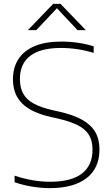

<svg xmlns="http://www.w3.org/2000/svg" viewBox="-20 -964 581 993"><path d="M55.5 -21.5V-55.5Q149.5 -24 239 -24Q348 -24 403.2 -66Q458.5 -108 458.5 -190Q458.5 -236 440 -266.2Q421.5 -296.5 382 -316.5Q342.5 -336.5 276.5 -351.5L243 -359Q142.5 -381.5 94.8 -428.8Q47 -476 47 -554Q47 -614.5 75.2 -658.2Q103.5 -702 159.2 -725.5Q215 -749 296.5 -749Q340 -749 383.2 -742.8Q426.5 -736.5 464.5 -724.5V-690.5Q380.5 -716 294.5 -716Q189.5 -716 136.2 -675Q83 -634 83 -556Q83 -510.5 99.8 -480Q116.5 -449.5 153.2 -429Q190 -408.5 253 -394L286.5 -386.5Q360 -370 405.5 -344.2Q451 -318.5 472.8 -281Q494.5 -243.5 494.5 -191Q494.5 -94.5 427.8 -42.8Q361 9 237.5 9Q193.5 9 146 1.2Q98.5 -6.5 55.5 -21.5ZM424 -808H381L274.5 -921.5L167.5 -808H124L255 -944H293Z"/></svg>

Font: Encode Sans Semi Expanded Thin
Style: Regular
Weight: 250
Width: 6
Designer: Multiple Designers
Foundry: Impallari Type
Version: Version 2.000